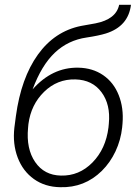

<svg xmlns="http://www.w3.org/2000/svg" viewBox="-20 -778 579 808"><path d="M309.1 -493.2Q369.6 -492.2 414.1 -461.7Q458.5 -431.2 479.7 -377.4Q501 -323.7 495.6 -258.3L494.1 -241.7Q488.3 -188.5 466.1 -141.1Q443.8 -93.8 408.7 -59.1Q335.9 12.7 233.4 9.8Q169.4 8.8 122.8 -24.4Q76.2 -57.6 54.4 -115Q32.7 -172.4 40.5 -240.7L46.9 -289.6Q68.8 -449.7 139.4 -548.1Q210 -646.5 321.3 -668.9L381.8 -679.7Q468.8 -696.8 481.4 -757.8H531.2Q520 -667 425.8 -637.2Q396 -627.9 344.2 -620.1Q266.6 -608.9 210.7 -556.2Q154.8 -503.4 117.2 -401.9Q199.7 -495.1 309.1 -493.2ZM297.4 -443.8Q221.2 -445.8 165.8 -391.8Q110.4 -337.9 99.6 -255.9L98.1 -239.7Q89.8 -151.9 127.9 -96.2Q166 -40.5 236.3 -39.1Q313 -37.1 369.1 -94.2Q425.3 -151.4 436.5 -241.7L438 -257.8Q445.8 -337.9 407.2 -389.9Q368.7 -441.9 297.4 -443.8Z"/></svg>

Font: Roboto Light
Style: Italic
Weight: 300
Italic angle: -12°
Designer: Google
Version: Version 2.134; 2016; ttfautohint (v1.6)